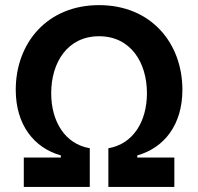

<svg xmlns="http://www.w3.org/2000/svg" viewBox="-20 -736 780 756"><path d="M73.7 0H333.5V-152.3C235.8 -168.9 181.6 -257.8 181.6 -369.1C181.6 -489.7 245.6 -593.3 370.1 -593.3C494.6 -593.3 558.6 -489.7 558.6 -369.1C558.6 -257.8 504.4 -168.9 406.7 -152.3V0H666.5V-115.7H520.5V-124C626.5 -153.8 698.2 -244.6 698.2 -382.3C698.2 -566.4 574.7 -715.8 370.1 -715.8C165.5 -715.8 42 -566.4 42 -382.3C42 -244.6 113.8 -153.8 219.7 -124V-115.7H73.7Z"/></svg>

Font: Wand UI Pro Bold
Style: Regular
Weight: 700
Designer: Andreas Faust
Version: Version 1.003;FEAKit 1.0